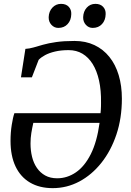

<svg xmlns="http://www.w3.org/2000/svg" viewBox="-20 -963 678 994"><path d="M88.5 -562.5 111.5 -710Q131.5 -711 153.2 -717.2Q175 -723.5 203 -731.5Q231 -739.5 270.5 -745.2Q310 -751 366 -751Q423.5 -751 469 -729.5Q514.5 -708 546.2 -668.5Q578 -629 594.5 -574Q611 -519 611 -452Q611 -351.5 582.8 -267Q554.5 -182.5 504.8 -120Q455 -57.5 390.5 -23.2Q326 11 253 11Q184.5 11 135.5 -17.8Q86.5 -46.5 60.5 -101.2Q34.5 -156 34.5 -234Q34.5 -277 40.8 -316.5Q47 -356 54.5 -377H500.5Q501.5 -386 502 -394.8Q502.5 -403.5 502.8 -412.5Q503 -421.5 503 -431Q504 -495.5 492.8 -546Q481.5 -596.5 459.8 -631.5Q438 -666.5 406.8 -685Q375.5 -703.5 335.5 -703.5Q295.5 -703.5 265 -696.2Q234.5 -689 213.2 -677.5Q192 -666 180 -653L145 -562.5ZM495.5 -327H152.5Q146.5 -300.5 142.2 -274.5Q138 -248.5 138 -220Q138 -183.5 146 -151Q154 -118.5 171 -93.8Q188 -69 214 -54.5Q240 -40 276 -40Q328 -40 373 -70.8Q418 -101.5 450 -165Q482 -228.5 495.5 -327ZM282 -818.5Q261 -818.5 246.2 -834.5Q231.5 -850.5 232 -874Q233 -904 251.2 -923.5Q269.5 -943 296 -943Q322 -943 336 -927.8Q350 -912.5 349 -890Q348.5 -858.5 330.2 -838.5Q312 -818.5 282 -818.5ZM460 -818.5Q439 -818.5 424.5 -834.5Q410 -850.5 410.5 -874Q411.5 -904 429.2 -923.5Q447 -943 474 -943Q499.5 -943 513.8 -927.8Q528 -912.5 527 -890Q526.5 -858.5 508.2 -838.5Q490 -818.5 460 -818.5Z"/></svg>

Font: Merriweather 20pt
Style: Italic
Weight: 400
Italic angle: -7.8°
Version: Version 2.101